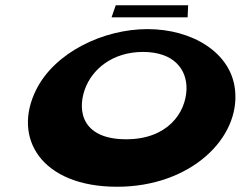

<svg xmlns="http://www.w3.org/2000/svg" viewBox="-20 -695 918 732"><path d="M421.3 -675 405.3 -629H695.3L697.3 -675ZM118 -353C25.9 -169 137.4 17 426.4 17C707.4 17 896.9 -169 876 -353C860.7 -495 712.4 -584 542.4 -584C373.4 -584 188.7 -495 118 -353ZM303 -353C329.8 -430 408.1 -497 525.1 -497C643.1 -497 693.8 -430 691 -353C687.6 -265 619.1 -164 461.1 -164C299.1 -164 272.6 -265 303 -353Z"/></svg>

Font: Hussar Milosc
Style: Obl
Weight: 700
Foundry: Cannot Into Space Fonts
Version: Version 1.02